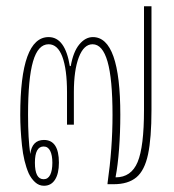

<svg xmlns="http://www.w3.org/2000/svg" viewBox="-20 -591 558 616"><path d="M121 5Q105 5 92.5 -6.5Q80 -18 72 -35Q56 -72 50.5 -124.5Q45 -177 45 -222Q45 -472 136 -472Q189 -472 204 -379H207Q215 -425 234.5 -448.5Q254 -472 278 -472Q366 -472 366 -223Q366 -166 362 -113Q358 -60 351 -24V-22Q401 -22 421.5 -71Q442 -120 442 -238V-571H466V-238Q466 -148 455 -96Q444 -44 417.5 -22Q391 0 345 0H325V-3Q341 -115 341 -222Q341 -338 325 -393.5Q309 -449 277 -449Q249 -449 233 -407.5Q217 -366 217 -295V-191H195V-295Q195 -369 180 -409Q165 -449 136 -449Q102 -449 86 -394Q70 -339 70 -223Q70 -146 77 -97Q83 -142 121 -142Q169 -142 169 -69Q169 -34 156.5 -14.5Q144 5 121 5ZM120 -16Q134 -16 141 -30Q148 -44 148 -69Q148 -93 141 -107Q134 -121 120 -121Q92 -121 92 -69Q92 -16 120 -16Z"/></svg>

Font: Noto Sans Thai Looped UI Condensed Thin
Style: Regular
Weight: 100
Width: 3
Designer: Cadson Demak Team
Foundry: Cadson Demak Co., Ltd.
Version: Version 1.000; ttfautohint (v1.8.4.7-5d5b)